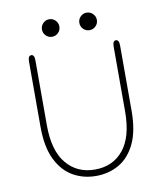

<svg xmlns="http://www.w3.org/2000/svg" viewBox="-87 -846 792 928"><g transform="rotate(-10 309.5 -382.0)"><path d="M310 10.5Q247.5 10.5 196.8 -18.8Q146 -48 116 -110Q86 -172 86 -270.5V-590.5Q86 -619 102 -619Q117.5 -619 117.5 -590.5V-272.5Q117.5 -147.5 170.2 -84.2Q223 -21 310 -21Q398 -21 449.8 -84.2Q501.5 -147.5 501.5 -272.5V-590.5Q501.5 -619 517 -619Q533 -619 533 -590.5V-270.5Q533 -172 503.5 -110Q474 -48 423.5 -18.8Q373 10.5 310 10.5ZM217 -689Q199.5 -689 187 -701.5Q174.5 -714 174.5 -732Q174.5 -749.5 187 -762.2Q199.5 -775 217 -775Q235 -775 247.5 -762.2Q260 -749.5 260 -732Q260 -714 247.5 -701.5Q235 -689 217 -689ZM401 -689Q383 -689 370.5 -701.5Q358 -714 358 -732Q358 -749.5 370.5 -762.2Q383 -775 401 -775Q418.5 -775 431.2 -762.2Q444 -749.5 444 -732Q444 -714 431.2 -701.5Q418.5 -689 401 -689Z"/></g></svg>

Font: Sono ExtraLight Monospace ExtraLight
Style: Regular
Weight: 250
Version: Version 2.112